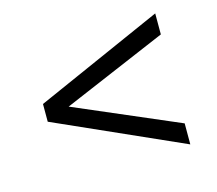

<svg xmlns="http://www.w3.org/2000/svg" viewBox="-68 -627 640 565"><g transform="rotate(-15 252.5 -344.5)"><path d="M447 -209 130 -345 447 -480V-544L59 -372V-318L447 -145Z"/></g></svg>

Font: Roundo
Style: Regular
Weight: 400
Designer: Shiva Nallaperumal
Foundry: Indian Type Foundry
Version: Version 2.000